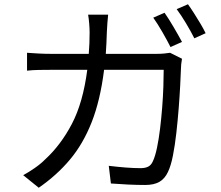

<svg xmlns="http://www.w3.org/2000/svg" viewBox="-20 -844 1040 902"><path d="M753 -784Q772 -757 795.5 -717Q819 -677 835 -647L781 -623Q766 -653 743 -693Q720 -733 700 -761ZM863 -824Q876 -806 892 -781Q908 -756 922.5 -731.5Q937 -707 946 -688L893 -664Q877 -696 854 -734.5Q831 -773 810 -801ZM835 -568Q830 -540 830 -519Q829 -490 826.5 -441.5Q824 -393 819.5 -335.5Q815 -278 808.5 -220Q802 -162 792.5 -113.5Q783 -65 769 -36Q754 -4 728.5 10.5Q703 25 662 25Q624 25 582 23Q540 21 501 18L491 -65Q532 -60 570.5 -57Q609 -54 640 -54Q662 -54 676 -61Q690 -68 698 -86Q709 -109 717.5 -149.5Q726 -190 732 -239.5Q738 -289 742 -340.5Q746 -392 747.5 -438Q749 -484 749 -516H469Q451 -372 410.5 -269.5Q370 -167 308 -93.5Q246 -20 162 38L89 -21Q113 -34 141.5 -53.5Q170 -73 192 -95Q266 -163 318 -262.5Q370 -362 390 -516H222Q193 -516 163 -515.5Q133 -515 107 -512V-596Q133 -594 163 -592.5Q193 -591 221 -591H397Q399 -615 400 -640.5Q401 -666 401 -692Q401 -709 399 -733.5Q397 -758 394 -775H488Q486 -759 484.5 -735.5Q483 -712 482 -694Q481 -667 480 -641.5Q479 -616 477 -591H715Q735 -591 750.5 -592.5Q766 -594 779 -596Z"/></svg>

Font: Go Noto Kurrent-Regular
Style: Regular
Weight: 400
Designer: Monotype Design Team
Foundry: Monotype Imaging Inc.
Version: Version 2.012; ttfautohint (v1.8.4.7-5d5b)